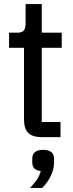

<svg xmlns="http://www.w3.org/2000/svg" viewBox="-20 -680 363 952"><path d="M188 0Q141 0 120 -21Q99 -42 99 -89V-443H25V-518H67Q91 -518 99 -530Q107 -542 107 -565V-660H187V-518H286V-443H187V-75H280V0ZM194 63Q248 63 248 107V125Q248 157 233 190Q218 223 189 252H129Q150 229 163 210.5Q176 192 182 168Q140 164 140 125V107Q140 63 194 63Z"/></svg>

Font: IBM Plex Sans Cond Text
Style: Regular
Weight: 450
Width: 3
Designer: Mike Abbink, Paul van der Laan, Pieter van Rosmalen
Foundry: Bold Monday
Version: Version 1.3